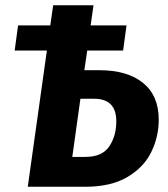

<svg xmlns="http://www.w3.org/2000/svg" viewBox="-20 -713 640 733"><path d="M586 -256Q586 -191 557.5 -132.5Q529 -74 466 -37Q403 0 306 0H86L159 -520H36L49 -616H172L183 -693H337L326 -616H463L450 -520H313L302 -445H359Q466 -445 526 -396.5Q586 -348 586 -256ZM424 -250Q424 -336 339 -336H287L256 -114H306Q370 -114 397 -154Q424 -194 424 -250Z"/></svg>

Font: Fira Sans Condensed
Style: Bold Italic
Weight: 700
Width: 3
Italic angle: -8°
Designer: Carrois Corporate & Edenspiekermann AG
Foundry: Carrois Corporate GbR & Edenspiekermann AG
Version: Version 4.203